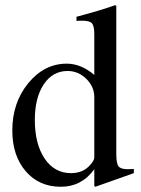

<svg xmlns="http://www.w3.org/2000/svg" viewBox="-20 -703 540 733"><path d="M491 -42 344 10 340 7V-57Q292 10 212 10Q129 10 78 -49.5Q27 -109 27 -205Q27 -311 88 -385.5Q149 -460 235 -460Q289 -460 340 -417V-573Q340 -604 331 -614Q322 -624 294 -624Q280 -624 272 -623V-639Q363 -663 419 -683L424 -681V-114Q424 -79 432.5 -68Q441 -57 468 -57Q474 -57 491 -58ZM340 -102V-332Q340 -372 309.5 -402Q279 -432 238 -432Q181 -432 147 -381Q113 -330 113 -245Q113 -153 150.5 -97.5Q188 -42 251 -42Q298 -42 325 -74Q340 -91 340 -102Z"/></svg>

Font: STIX MathJax Main
Style: Regular
Weight: 400
Designer: MicroPress Inc., with final additions and corrections provided by Coen Hoffman, Elsevier (retired)
Version: Version 1.1.1